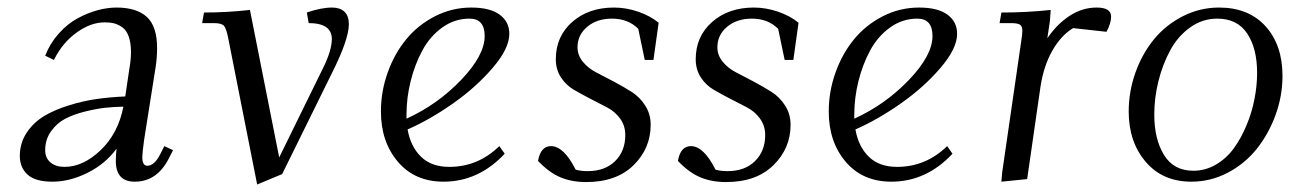

<svg xmlns="http://www.w3.org/2000/svg" viewBox="-20 -472 3427 506"><path d="M32.2 -61Q32.2 -94.7 50 -121.8Q67.9 -148.9 95.7 -165.8Q123.5 -182.6 161.4 -194.3Q199.2 -206.1 235.6 -211.2Q272 -216.3 310.1 -217.8L320.8 -290Q325.2 -315.4 325.2 -334Q325.2 -358.9 319.3 -375.5Q313.5 -392.1 302.5 -399.9Q291.5 -407.7 280.8 -410.4Q270 -413.1 255.9 -413.1Q219.2 -413.1 181.9 -386.2Q144.5 -359.4 122.1 -314L99.1 -325.2Q111.8 -357.9 134.8 -383.5Q157.7 -409.2 184.3 -423.6Q210.9 -438 237.1 -445.1Q263.2 -452.1 287.1 -452.1Q339.8 -452.1 366.9 -427.5Q394 -402.8 394 -345.2Q394 -320.3 390.1 -294.9L359.9 -104Q355 -68.8 355 -58.1Q355 -35.2 368.2 -35.2Q386.7 -35.2 401.9 -64.9L413.1 -86.9L436 -76.2L424.8 -54.2Q393.6 6.8 335 6.8Q285.2 6.8 285.2 -47.9Q285.2 -60.5 287.1 -80.1Q257.3 -39.6 210.4 -16.4Q163.6 6.8 118.2 6.8Q72.8 6.8 52.5 -12Q32.2 -30.8 32.2 -61ZM99.1 -76.2Q99.1 -55.7 113 -43.9Q127 -32.2 149.9 -32.2Q199.2 -32.2 245.4 -76.4Q291.5 -120.6 305.2 -190.9Q279.8 -190.4 257.1 -188Q234.4 -185.5 203.9 -178Q173.3 -170.4 151.6 -158.9Q129.9 -147.5 114.5 -126Q99.1 -104.5 99.1 -76.2Z M512.7 -411.1 517.6 -439Q578.6 -439 638.7 -445.8L715.8 -57.1L830.6 -291Q854.5 -338.9 854.5 -369.1Q854.5 -411.1 793.5 -411.1L788.6 -439Q826.2 -452.1 855.5 -452.1Q876 -452.1 887.7 -441.2Q899.4 -430.2 899.4 -408.2Q899.4 -368.2 854.5 -278.8L723.6 -13.2L657.7 14.2L581.5 -371.1Q576.7 -396 570.6 -403.6Q564.5 -411.1 543.5 -411.1Z M983.9 -178.2Q983.9 -231 1001.7 -280.8Q1019.5 -330.6 1050.5 -368.4Q1081.5 -406.2 1126.5 -429.2Q1171.4 -452.1 1222.2 -452.1Q1271.5 -452.1 1296.9 -433.3Q1322.3 -414.6 1322.3 -382.8Q1322.3 -344.2 1278.3 -293Q1234.4 -241.7 1173.3 -199Q1112.3 -156.2 1054.2 -130.9Q1062 -85.9 1089.4 -59.1Q1116.7 -32.2 1164.1 -32.2Q1239.7 -32.2 1295.9 -86.9L1310.1 -66.9Q1241.2 6.8 1148.9 6.8Q1073.2 6.8 1028.6 -45.7Q983.9 -98.1 983.9 -178.2ZM1051.3 -159.2Q1132.8 -196.3 1195.1 -261.2Q1257.3 -326.2 1257.3 -377Q1257.3 -422.9 1217.3 -422.9Q1178.2 -422.9 1145.8 -399.7Q1113.3 -376.5 1093.3 -339.4Q1073.2 -302.2 1062.3 -258.3Q1051.3 -214.4 1051.3 -169.9Z M1397.9 -47.9Q1404.8 -86.9 1432.1 -86.9Q1465.8 -86.9 1497.1 -24.9Q1510.3 -21 1528.8 -21Q1574.2 -21 1601.1 -47.4Q1627.9 -73.7 1627.9 -116.2Q1627.9 -140.6 1614.3 -159.4Q1600.6 -178.2 1580.3 -188.7Q1560.1 -199.2 1536.4 -211.4Q1512.7 -223.6 1492.4 -235.4Q1472.2 -247.1 1458.5 -267.8Q1444.8 -288.6 1444.8 -315.9Q1444.8 -376 1488 -414.1Q1531.2 -452.1 1598.1 -452.1Q1629.9 -452.1 1661.9 -441.2Q1693.8 -430.2 1715.8 -412.1L1702.1 -314H1679.2L1662.1 -396Q1635.3 -422.9 1592.8 -422.9Q1553.2 -422.9 1527.6 -401.4Q1502 -379.9 1502 -347.2Q1502 -326.2 1516.4 -308.8Q1530.8 -291.5 1552 -280.8Q1573.2 -270 1598.4 -256.6Q1623.5 -243.2 1644.8 -229.7Q1666 -216.3 1680.4 -193.8Q1694.8 -171.4 1694.8 -143.1Q1694.8 -81.1 1649.7 -36.6Q1604.5 7.8 1524.9 7.8Q1486.3 7.8 1456.5 -4.9Q1426.8 -17.6 1397.9 -47.9Z M1766.6 -47.9Q1773.4 -86.9 1800.8 -86.9Q1834.5 -86.9 1865.7 -24.9Q1878.9 -21 1897.5 -21Q1942.9 -21 1969.7 -47.4Q1996.6 -73.7 1996.6 -116.2Q1996.6 -140.6 1982.9 -159.4Q1969.2 -178.2 1949 -188.7Q1928.7 -199.2 1905 -211.4Q1881.3 -223.6 1861.1 -235.4Q1840.8 -247.1 1827.1 -267.8Q1813.5 -288.6 1813.5 -315.9Q1813.5 -376 1856.7 -414.1Q1899.9 -452.1 1966.8 -452.1Q1998.5 -452.1 2030.5 -441.2Q2062.5 -430.2 2084.5 -412.1L2070.8 -314H2047.9L2030.8 -396Q2003.9 -422.9 1961.4 -422.9Q1921.9 -422.9 1896.2 -401.4Q1870.6 -379.9 1870.6 -347.2Q1870.6 -326.2 1885 -308.8Q1899.4 -291.5 1920.7 -280.8Q1941.9 -270 1967 -256.6Q1992.2 -243.2 2013.4 -229.7Q2034.7 -216.3 2049.1 -193.8Q2063.5 -171.4 2063.5 -143.1Q2063.5 -81.1 2018.3 -36.6Q1973.1 7.8 1893.6 7.8Q1855 7.8 1825.2 -4.9Q1795.4 -17.6 1766.6 -47.9Z M2164.1 -178.2Q2164.1 -231 2181.9 -280.8Q2199.7 -330.6 2230.7 -368.4Q2261.7 -406.2 2306.6 -429.2Q2351.6 -452.1 2402.3 -452.1Q2451.7 -452.1 2477.1 -433.3Q2502.4 -414.6 2502.4 -382.8Q2502.4 -344.2 2458.5 -293Q2414.6 -241.7 2353.5 -199Q2292.5 -156.2 2234.4 -130.9Q2242.2 -85.9 2269.5 -59.1Q2296.9 -32.2 2344.2 -32.2Q2419.9 -32.2 2476.1 -86.9L2490.2 -66.9Q2421.4 6.8 2329.1 6.8Q2253.4 6.8 2208.7 -45.7Q2164.1 -98.1 2164.1 -178.2ZM2231.4 -159.2Q2313 -196.3 2375.2 -261.2Q2437.5 -326.2 2437.5 -377Q2437.5 -422.9 2397.5 -422.9Q2358.4 -422.9 2325.9 -399.7Q2293.5 -376.5 2273.4 -339.4Q2253.4 -302.2 2242.4 -258.3Q2231.4 -214.4 2231.4 -169.9Z M2614.3 -411.1 2619.1 -439Q2686 -439 2749 -445.8L2747.1 -418L2740.2 -371.1Q2765.6 -408.7 2799.1 -430.4Q2832.5 -452.1 2870.1 -452.1Q2908.2 -452.1 2908.2 -428.2Q2908.2 -410.2 2896 -388.2L2808.1 -397.9Q2776.4 -378.9 2753.4 -338.6Q2730.5 -298.3 2722.2 -244.1L2687 0L2619.1 6.8L2621.1 -17.1L2671.4 -363.8Q2674.3 -380.9 2674.3 -391.1Q2674.3 -402.8 2668 -407Q2661.6 -411.1 2644 -411.1Z M2954.6 -178.2Q2954.6 -231 2972.4 -280.8Q2990.2 -330.6 3021.2 -368.4Q3052.2 -406.2 3097.2 -429.2Q3142.1 -452.1 3192.9 -452.1Q3270.5 -452.1 3315.2 -402.8Q3359.9 -353.5 3359.9 -272Q3359.9 -219.2 3341.6 -168.9Q3323.2 -118.7 3292 -79.6Q3260.7 -40.5 3215.6 -16.8Q3170.4 6.8 3119.6 6.8Q3043.9 6.8 2999.3 -45.7Q2954.6 -98.1 2954.6 -178.2ZM3022 -169.9Q3022 -105.5 3047.6 -63.7Q3073.2 -22 3125 -22Q3156.7 -22 3184.6 -38.3Q3212.4 -54.7 3231.7 -81.3Q3251 -107.9 3265.1 -141.8Q3279.3 -175.8 3286.1 -211.2Q3293 -246.6 3293 -279.8Q3293 -344.7 3266.8 -383.8Q3240.7 -422.9 3188 -422.9Q3148.9 -422.9 3116.5 -399.7Q3084 -376.5 3064 -339.4Q3043.9 -302.2 3033 -258.3Q3022 -214.4 3022 -169.9Z"/></svg>

Font: Dihjauti S
Style: Italic
Weight: 400
Italic angle: -9°
Designer: T. Christopher White
Version: Version 3.0.0